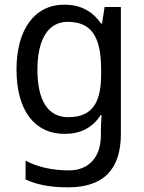

<svg xmlns="http://www.w3.org/2000/svg" viewBox="-20 -566 619 826"><path d="M257 -546C128 -546 51 -438 51 -267C51 -92 128 10 258 10C326 10 378 -16 413 -71H417C416 -59 414 -21 414 -5V16C414 110 362 167 277 167C205 167 139 152 90 125V206C139 229 199 240 272 240C427 240 500 162 500 9V-536H430L419 -465H414C377 -520 323 -546 257 -546ZM271 -472C370 -472 415 -413 415 -267V-246C415 -117 372 -62 273 -62C186 -62 141 -134 141 -266C141 -398 188 -472 271 -472Z"/></svg>

Font: Noto Sans Thai
Style: Regular
Weight: 400
Designer: Monotype Design Team
Foundry: Monotype Imaging Inc.
Version: Version 1.901